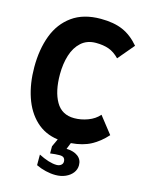

<svg xmlns="http://www.w3.org/2000/svg" viewBox="-138 -821 876 1128"><g transform="rotate(15 300.0 -257.0)"><path d="M192.5 192.5V128Q223.5 144 251.8 152.8Q280 161.5 302 161.5Q318.5 161.5 329 153.2Q339.5 145 339.5 132Q339.5 118 332 109.8Q324.5 101.5 305.5 101.5Q281 101.5 248.5 106V62.5L270.5 15Q191 4.5 136.5 -47Q82 -98.5 54.8 -179.8Q27.5 -261 27.5 -360.5Q27.5 -468.5 59.2 -552.8Q91 -637 159.2 -686Q227.5 -735 332.5 -735Q412.5 -735 467 -711.2Q521.5 -687.5 567 -634L484 -535.5Q453.5 -567 420 -579Q386.5 -591 341.5 -591Q287.5 -591 252.2 -559.2Q217 -527.5 200.5 -474.8Q184 -422 184 -358Q184 -254.5 219.8 -192.5Q255.5 -130.5 331 -130.5Q372.5 -130.5 414 -146Q455.5 -161.5 481.5 -191.5L562 -89Q520 -42 470.8 -15.8Q421.5 10.5 350.5 16L335 55Q378.5 56 404.5 75.5Q430.5 95 430.5 129.5Q430.5 155 414.8 175.8Q399 196.5 371.8 208.5Q344.5 220.5 311 220.5Q282.5 220.5 251.5 213.2Q220.5 206 192.5 192.5Z"/></g></svg>

Font: JuliaMono ExtraBold
Style: Regular
Weight: 800
Monospace: yes
Designer: cormullion
Foundry: corm
Version: Version 0.055; ttfautohint (v1.8.4)